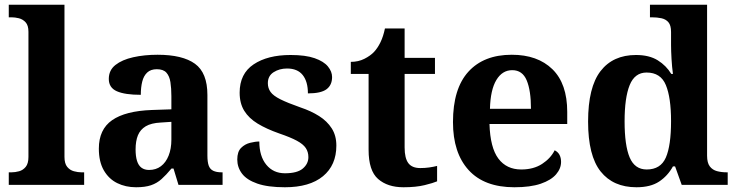

<svg xmlns="http://www.w3.org/2000/svg" viewBox="-20 -780 3104 810"><path d="M17 0V-53H29Q44 -53 60.5 -57.5Q77 -62 88.5 -76Q100 -90 100 -118V-646Q100 -673 88 -686Q76 -699 59.5 -703Q43 -707 29 -707H17V-760H252V-118Q252 -90 263.5 -76Q275 -62 292 -57.5Q309 -53 323 -53H335V0Z M554 10Q510 10 474.5 -7.5Q439 -25 418 -61.4Q397 -97.7 397 -153Q397 -234 453 -273Q509 -312 621 -316L703 -318.8V-374Q703 -407.6 699 -433.3Q695 -459 682 -473.5Q669 -488 641.5 -488Q616 -488 601 -474Q586 -460 580 -435.5Q574 -411 574 -380Q507 -380 473 -395Q439 -410 439 -447Q439 -483.8 467 -505.9Q495 -528 541.9 -538.5Q588.8 -549 644.8 -549Q750 -549 802.5 -511Q855 -473 855 -379.4V-124.1Q855 -96.6 860.5 -81.3Q866 -66 879.7 -59.5Q893.4 -53 915 -53H919V0H733L712 -69H703.4Q681 -42 661.5 -24.5Q642 -7 617 1.5Q592 10 554 10ZM608.8 -63Q638 -63 658.8 -78.7Q679.7 -94.3 691.3 -123.3Q703 -152.3 703 -191V-266L658 -263Q618 -261 594.9 -247.3Q571.9 -233.5 561.9 -209.3Q552 -185.1 552 -149.4Q552 -121 558 -101.5Q564 -82 576.8 -72.5Q589.6 -63 608.8 -63Z M1182 10Q1110 10 1065.5 -5.5Q1021 -21 1001 -47.5Q981 -74 981 -107Q981 -140 997 -156Q1013 -172 1035 -177.5Q1057 -183 1074 -183Q1074 -121 1103.5 -85Q1133 -49 1182 -49Q1234 -49 1257.5 -69Q1281 -89 1281 -117Q1281 -139 1270 -155.5Q1259 -172 1232 -186.5Q1205 -201 1158 -217Q1104 -236 1067 -258.5Q1030 -281 1010.5 -312.5Q991 -344 991 -389Q991 -469 1050 -508.5Q1109 -548 1206 -548Q1269 -548 1307.5 -534.5Q1346 -521 1363.5 -499.5Q1381 -478 1381 -455Q1381 -421 1357.5 -403.5Q1334 -386 1279 -386Q1279 -436 1257 -463.5Q1235 -491 1191 -491Q1159 -491 1134.5 -475.5Q1110 -460 1110 -429Q1110 -408 1121.5 -392Q1133 -376 1163 -361Q1193 -346 1247 -327Q1292 -312 1326 -290.5Q1360 -269 1379.5 -238.5Q1399 -208 1399 -166Q1399 -83 1342.5 -36.5Q1286 10 1182 10Z M1682 10Q1615 10 1575 -25Q1535 -60 1535 -148V-468H1460V-519Q1492 -519 1517.5 -532Q1543 -545 1558 -561Q1573 -577 1585 -601.5Q1597 -626 1604 -660H1687V-536H1815V-468H1687V-158Q1687 -113 1702.5 -92Q1718 -71 1753 -71Q1773 -71 1790.5 -73.5Q1808 -76 1824 -80V-15Q1808 -8 1771.5 1Q1735 10 1682 10Z M2150 10Q2023 10 1957 -62.5Q1891 -135 1891 -265Q1891 -406 1956 -477.5Q2021 -549 2139 -549Q2248 -549 2310.5 -488Q2373 -427 2373 -308V-257H2045Q2048 -157 2082.5 -111Q2117 -65 2179 -65Q2231 -65 2267 -88.5Q2303 -112 2320 -146Q2334 -139 2340.5 -126.5Q2347 -114 2347 -97Q2347 -69 2326 -44.5Q2305 -20 2261.5 -5Q2218 10 2150 10ZM2220 -321Q2220 -398 2202 -441Q2184 -484 2141 -484Q2099 -484 2074 -442.5Q2049 -401 2047 -321Z M2665 10Q2567 10 2514 -56.5Q2461 -123 2461 -267Q2461 -412 2513.5 -480Q2566 -548 2663 -548Q2719 -548 2755 -525.5Q2791 -503 2812 -468H2819Q2815 -496.5 2813 -531.2Q2811 -566 2811 -590V-645Q2811 -673 2800 -686Q2789 -699 2770.5 -703Q2752 -707 2730 -707H2722V-760H2963V-123Q2963 -93 2974.5 -78Q2986 -63 3004.8 -58Q3023.6 -53 3046 -53H3050V0H2856L2828 -78H2819Q2797 -38 2760.7 -14Q2724.4 10 2665 10ZM2708.3 -65Q2767 -65 2789 -115.3Q2811 -165.6 2811 -269Q2811 -368.2 2789.1 -421.1Q2767.3 -474 2707.7 -474Q2658 -474 2636.5 -421.1Q2615 -368.1 2615 -268Q2615 -166.5 2636.4 -115.8Q2657.9 -65 2708.3 -65Z"/></svg>

Font: Noto Serif Gujarati
Style: Regular
Weight: 400
Designer: Universal Thirst, Indian Type Foundry and the Monotype Design Team
Foundry: Monotype Imaging Inc.
Version: Version 2.102